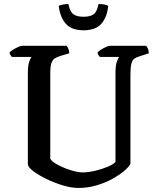

<svg xmlns="http://www.w3.org/2000/svg" viewBox="-20 -931 777 951"><path d="M369 0Q333 0 290.5 -13Q248 -26 209 -45Q170 -64 144.5 -83.5Q119 -103 118 -117V-567Q118 -607 125 -626Q132 -645 136 -649H39Q37 -651 32.5 -657Q28 -663 27 -671Q33 -678 45.5 -685.5Q58 -693 70.5 -698.5Q83 -704 88 -704H310Q314 -699 318.5 -689.5Q323 -680 323 -667L279 -654Q264 -649 252.5 -642.5Q241 -636 235 -619.5Q229 -603 229 -568V-145Q236 -132 256.5 -120Q277 -108 302 -98Q327 -88 350.5 -82.5Q374 -77 387 -77Q417 -77 451 -85Q485 -93 513.5 -105Q542 -117 552 -129V-567Q552 -607 559 -626Q566 -645 570 -649H475Q472 -652 468 -657.5Q464 -663 463 -671Q469 -678 481 -685.5Q493 -693 505.5 -698.5Q518 -704 524 -704H704Q709 -699 713 -689Q717 -679 717 -667L674 -653Q656 -648 645.5 -640.5Q635 -633 630.5 -614.5Q626 -596 626 -558V-119Q618 -104 594.5 -84Q571 -64 535.5 -44.5Q500 -25 457 -12.5Q414 0 369 0ZM394 -781Q334 -781 305.5 -814Q277 -847 271 -902Q276 -905 289.5 -908Q303 -911 319 -911Q326 -874 343 -861Q360 -848 394 -848Q428 -848 444.5 -861Q461 -874 468 -911Q488 -911 500 -908Q512 -905 516 -902Q511 -847 482.5 -814Q454 -781 394 -781Z"/></svg>

Font: Texturina 72pt SemiBold
Style: Regular
Weight: 600
Designer: Guillermo Torres Carreño
Foundry: Omnibus-Type
Version: Version 1.002; ttfautohint (v1.8.3)